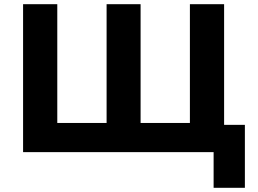

<svg xmlns="http://www.w3.org/2000/svg" viewBox="-20 -725 1229 915"><path d="M998 170V0H90V-705H253V-139H488V-705H650V-139H885V-705H1048V-130H1147V170Z"/></svg>

Font: Nunito Sans 7pt ExtraBold
Style: Regular
Weight: 800
Designer: Vernon Adams
Foundry: Vernon Adams
Version: Version 3.101;gftools[0.9.27]